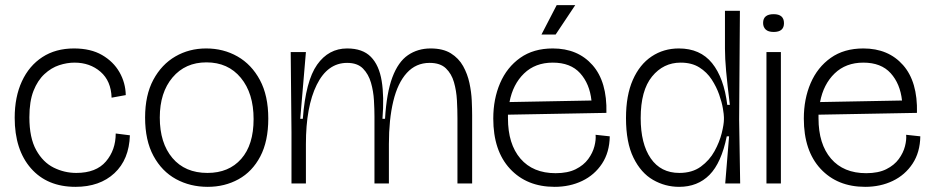

<svg xmlns="http://www.w3.org/2000/svg" viewBox="-20 -712 3616 745"><path d="M273 13Q163 13 100 -59Q37 -131 37 -255Q37 -336 65 -396.5Q93 -457 144.5 -490.5Q196 -524 267 -524Q332 -524 376 -498.5Q420 -473 443.5 -432Q467 -391 468 -343L413 -333Q411 -398 370 -433.5Q329 -469 269 -469Q240 -469 209.5 -459Q179 -449 152.5 -424.5Q126 -400 110 -359.5Q94 -319 94 -257Q94 -177 120.5 -129.5Q147 -82 188.5 -61.5Q230 -41 276 -41Q353 -41 391 -85.5Q429 -130 429 -194L484 -187Q481 -93 424 -40Q367 13 273 13Z M786 13Q718 13 663 -17Q608 -47 575.5 -107Q543 -167 543 -256Q543 -343 575 -402.5Q607 -462 660.5 -493Q714 -524 780 -524Q847 -524 901.5 -493Q956 -462 988.5 -401.5Q1021 -341 1021 -252Q1021 -164 990 -105Q959 -46 905.5 -16.5Q852 13 786 13ZM785 -41Q868 -41 916 -95.5Q964 -150 964 -250Q964 -350 914.5 -410Q865 -470 781 -470Q699 -470 649.5 -411.5Q600 -353 600 -256Q600 -157 649 -99Q698 -41 785 -41Z M1111 0V-199L1108 -510H1167L1145 -251H1155Q1166 -398 1210.5 -461Q1255 -524 1327 -524Q1387 -524 1419 -491.5Q1451 -459 1461 -398Q1471 -337 1464 -251H1474Q1480 -352 1502.5 -412Q1525 -472 1563 -498Q1601 -524 1651 -524Q1699 -524 1729.5 -505Q1760 -486 1777 -455.5Q1794 -425 1801.5 -390Q1809 -355 1810.5 -322Q1812 -289 1812 -265V0H1755V-252Q1755 -285 1753 -322.5Q1751 -360 1741.5 -393Q1732 -426 1710 -447Q1688 -468 1647 -468Q1594 -468 1558.5 -429Q1523 -390 1506 -319Q1489 -248 1489 -153V0H1433V-260Q1433 -287 1431 -322.5Q1429 -358 1419.5 -391Q1410 -424 1388.5 -446Q1367 -468 1327 -468Q1251 -468 1209 -383Q1167 -298 1167 -153V0Z M2132 13Q2024 13 1959 -57Q1894 -127 1894 -252Q1894 -328 1920.5 -389.5Q1947 -451 1998.5 -487.5Q2050 -524 2125 -524Q2222 -524 2279 -459.5Q2336 -395 2333 -274L1951 -267Q1951 -261 1951 -253Q1951 -153 1999.5 -96.5Q2048 -40 2136 -40Q2183 -40 2214 -55.5Q2245 -71 2262.5 -95Q2280 -119 2286.5 -144.5Q2293 -170 2291 -189L2346 -183Q2345 -121 2316 -77Q2287 -33 2239 -10Q2191 13 2132 13ZM2125 -469Q2057 -469 2013.5 -427Q1970 -385 1957 -316L2275 -322Q2268 -387 2231 -428Q2194 -469 2125 -469ZM2136 -578H2081L2140 -692H2212Z M2615 13Q2561 13 2514 -14Q2467 -41 2438 -100Q2409 -159 2409 -254Q2409 -342 2435.5 -402Q2462 -462 2508.5 -493Q2555 -524 2614 -524Q2697 -524 2743 -467Q2789 -410 2802 -305H2812Q2802 -386 2797.5 -436Q2793 -486 2793 -523V-670H2851L2848 -248L2852 0H2794L2809 -183H2800Q2779 -80 2733 -33.5Q2687 13 2615 13ZM2616 -41Q2666 -41 2699.5 -65.5Q2733 -90 2752.5 -125.5Q2772 -161 2780.5 -195.5Q2789 -230 2789 -249V-257Q2789 -267 2785 -291Q2781 -315 2770.5 -345Q2760 -375 2741.5 -403.5Q2723 -432 2693.5 -450.5Q2664 -469 2621 -469Q2554 -469 2510 -415Q2466 -361 2466 -254Q2466 -154 2505 -97.5Q2544 -41 2616 -41Z M2954 0V-510H3010V0ZM2982 -588Q2961 -588 2951 -597.5Q2941 -607 2941 -623Q2941 -657 2982 -657Q3022 -657 3022 -622Q3022 -588 2982 -588Z M3337 13Q3229 13 3164 -57Q3099 -127 3099 -252Q3099 -328 3125.5 -389.5Q3152 -451 3203.5 -487.5Q3255 -524 3330 -524Q3427 -524 3484 -459.5Q3541 -395 3538 -274L3156 -267Q3156 -261 3156 -253Q3156 -153 3204.5 -96.5Q3253 -40 3341 -40Q3388 -40 3419 -55.5Q3450 -71 3467.5 -95Q3485 -119 3491.5 -144.5Q3498 -170 3496 -189L3551 -183Q3550 -121 3521 -77Q3492 -33 3444 -10Q3396 13 3337 13ZM3330 -469Q3262 -469 3218.5 -427Q3175 -385 3162 -316L3480 -322Q3473 -387 3436 -428Q3399 -469 3330 -469Z"/></svg>

Font: Bricolage Grotesque 48pt ExtraLight
Style: Regular
Weight: 200
Designer: Mathieu Triay
Foundry: Atelier Triay
Version: Version 1.000; ttfautohint (v1.8.4.7-5d5b);gftools[0.9.32]